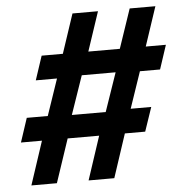

<svg xmlns="http://www.w3.org/2000/svg" viewBox="-49 -697 708 744"><g transform="rotate(-5 305.0 -325.0)"><path d="M43.3 0 99.2 -169.2H17.5L48.3 -262.5H130L178.3 -404.2H95.8L126.7 -497.5H209.2L260 -650H359.2L308.3 -497.5H430.8L482.5 -650H582.5L531.7 -497.5H610L579.2 -404.2H500.8L452.5 -262.5H532.5L500.8 -169.2H421.7L365.8 0H265.8L321.7 -169.2H199.2L142.5 0ZM223.3 -258.3H355L406.7 -408.3H275Z"/></g></svg>

Font: Familjen Grotesk SemiBold
Style: Italic
Weight: 600
Italic angle: -9.46201°
Designer: Anders Wikstroem, Jonas Baeckman, Matilda Gysing, Kristian Moeller
Foundry: Familjen STHLM AB
Version: Version 2.002